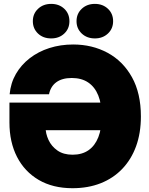

<svg xmlns="http://www.w3.org/2000/svg" viewBox="-20 -971 778 1002"><path d="M358.4 11.2Q255.9 11.2 182.1 -32Q108.4 -75.2 68.8 -152.3Q29.3 -229.5 29.3 -331.5V-435.5H591.3V-291.5H180.7L217.8 -307.6Q217.8 -273.9 233.2 -240.7Q248.5 -207.5 279.8 -185.5Q311 -163.6 358.9 -163.6Q408.2 -163.6 441.9 -187Q475.6 -210.4 493.2 -255.1Q510.7 -299.8 510.7 -363.8Q510.7 -428.2 492.9 -472.7Q475.1 -517.1 440.4 -540.5Q405.8 -564 354.5 -564Q328.6 -564 308.6 -558.3Q288.6 -552.7 273.7 -541.7Q258.8 -530.8 249.3 -514.9Q239.7 -499 235.8 -479H30.3Q35.6 -537.6 63 -585Q90.3 -632.3 135 -667Q179.7 -701.7 237.5 -720.2Q295.4 -738.8 361.8 -738.8Q460.9 -738.8 541.3 -695.6Q621.6 -652.3 668.5 -568.4Q715.3 -484.4 715.3 -363.3Q715.3 -276.9 690.2 -207.8Q665 -138.7 617.9 -89.6Q570.8 -40.5 505.1 -14.6Q439.5 11.2 358.4 11.2ZM475.1 -770.5Q433.6 -770.5 406.5 -796.1Q379.4 -821.8 379.4 -860.4Q379.4 -899.4 406.5 -925Q433.6 -950.7 475.1 -950.7Q516.1 -950.7 543.2 -925.3Q570.3 -899.9 570.3 -860.4Q570.3 -821.3 543.2 -795.9Q516.1 -770.5 475.1 -770.5ZM247.1 -770.5Q205.1 -770.5 178.2 -796.1Q151.4 -821.8 151.4 -860.4Q151.4 -899.4 178.5 -925Q205.6 -950.7 247.1 -950.7Q288.6 -950.7 315.4 -925.3Q342.3 -899.9 342.3 -860.4Q342.3 -821.3 315.4 -795.9Q288.6 -770.5 247.1 -770.5Z"/></svg>

Font: Inter 28pt Black
Style: Regular
Weight: 900
Designer: Rasmus Andersson
Foundry: rsms
Version: Version 4.001;git-66647c0bb